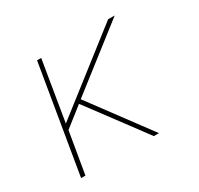

<svg xmlns="http://www.w3.org/2000/svg" viewBox="-117 -662 834 805"><g transform="rotate(-30 300.0 -260.0)"><path d="M61 0 148 -520H168L120 -230L492 -520H524L225 -287L438 0H413L344 -93L209 -274L116 -201L82 0Z"/></g></svg>

Font: Iosevka SS04 Thin Extended
Style: Italic
Weight: 100
Width: 7
Italic angle: -9°
Monospace: yes
Designer: Belleve Invis
Foundry: Belleve Invis
Version: Version 19.0.0; ttfautohint (v1.8.4)